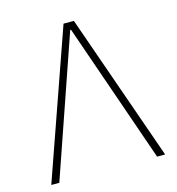

<svg xmlns="http://www.w3.org/2000/svg" viewBox="-105 -788 808 878"><g transform="rotate(-15 299.5 -349.0)"><path d="M324 -698 569 0H531L301 -662H297L68 0H30L275 -698Z"/></g></svg>

Font: IBM Plex Sans ExtLt
Style: Regular
Weight: 200
Designer: Mike Abbink, Paul van der Laan, Pieter van Rosmalen
Foundry: Bold Monday
Version: Version 3.005